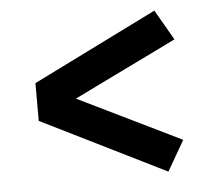

<svg xmlns="http://www.w3.org/2000/svg" viewBox="-40 -609 581 537"><g transform="rotate(-5 250.0 -340.0)"><path d="M412 -114 180 -229 63 -287V-393L412 -566L461 -481L172 -340L461 -199Z"/></g></svg>

Font: Iosevka Gothic
Style: Bold
Weight: 700
Monospace: yes
Designer: Belleve Invis
Foundry: Belleve Invis
Version: Version 15.5.1; ttfautohint (v1.8.4)